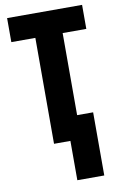

<svg xmlns="http://www.w3.org/2000/svg" viewBox="-101 -769 644 1039"><g transform="rotate(-10 221.5 -249.0)"><path d="M237 216V0H147V-582H15V-714H427V-582H297V-131H385V216Z"/></g></svg>

Font: Noto Sans ExtraCondensed ExtraBold
Style: Regular
Weight: 800
Width: 2
Designer: Monotype Design Team
Foundry: Monotype Imaging Inc.
Version: Version 2.013; ttfautohint (v1.8.4.7-5d5b)